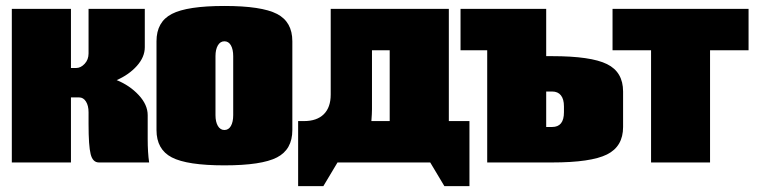

<svg xmlns="http://www.w3.org/2000/svg" viewBox="-20 -550 2564 650"><path d="M20 -520H220.2V-319.8H237.8Q253.4 -319.8 266.6 -334Q279.8 -348.1 279.8 -369.1V-520H470.2V-390.1Q470.2 -356.9 443.4 -326.9Q416.5 -296.9 375 -278.8Q419.4 -260.7 449.7 -228Q480 -195.3 480 -160.2V-80.1Q480 -33.2 484.9 0H314.9Q293.9 0 286.9 -28.1Q279.8 -56.2 279.8 -129.9V-169.9Q279.8 -192.4 271 -206.3Q262.2 -220.2 248 -220.2H220.2V0H20Z M969.7 -410.2V-109.9Q969.7 -43.9 917.7 -17.1Q865.7 9.8 739.7 9.8Q613.8 9.8 561.8 -17.1Q509.8 -43.9 509.8 -109.9V-410.2Q509.8 -476.1 561.8 -502.9Q613.8 -529.8 739.7 -529.8Q865.7 -529.8 917.7 -502.9Q969.7 -476.1 969.7 -410.2ZM709.5 -359.9V-160.2Q709.5 -137.7 717.5 -123.8Q725.6 -109.9 739.7 -109.9Q753.9 -109.9 761.7 -123.5Q769.5 -137.2 769.5 -160.2V-359.9Q769.5 -382.8 761.7 -396.5Q753.9 -410.2 739.7 -410.2Q725.6 -410.2 717.5 -396.2Q709.5 -382.3 709.5 -359.9Z M1099.6 -520H1499.5V-140.1H1569.3V80.1H1484.4L1436.5 0H1334.5H1122.6L1074.7 80.1H989.3V-140.1H1009.3Q1052.7 -140.1 1076.2 -163.3Q1099.6 -186.5 1099.6 -230ZM1239.3 -379.9V-180.2Q1239.3 -166.5 1237.3 -140.1H1299.3V-379.9Z M1829.1 -120.1H1849.1Q1889.2 -120.1 1889.2 -169.9V-189.9Q1889.2 -214.4 1878.9 -227.3Q1868.7 -240.2 1849.1 -240.2H1829.1ZM1539.1 -520H1829.1V-359.9H1849.1Q1980.5 -359.9 2034.9 -333Q2089.4 -306.2 2089.4 -240.2V-120.1Q2089.4 -54.2 2034.9 -27.1Q1980.5 0 1849.1 0H1629.4V-379.9H1539.1Z M2053.7 -520H2514.2V-379.9H2383.8V0H2184.1V-379.9H2053.7Z"/></svg>

Font: Mikodacs
Style: Regular
Weight: 400
Designer: gluk (gluksza@wp.pl)
Foundry: gluk (gluksza@wp.pl)
Version: Version 0.28